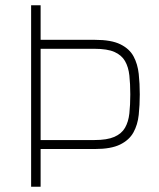

<svg xmlns="http://www.w3.org/2000/svg" viewBox="-20 -708 601 728"><path d="M98 0V-688H134V-557H340Q402 -557 436.5 -540Q471 -523 486.5 -494Q502 -465 506 -428Q510 -391 510 -350Q510 -310 506 -272.5Q502 -235 486 -206Q470 -177 435.5 -160Q401 -143 340 -143H134V0ZM134 -177H338Q386 -177 413.5 -189Q441 -201 454 -223.5Q467 -246 470.5 -278Q474 -310 474 -350Q474 -390 470.5 -422Q467 -454 454 -476.5Q441 -499 414 -511Q387 -523 338 -523H134Z"/></svg>

Font: Saira SemiCondensed Thin
Style: Regular
Weight: 250
Width: 4
Designer: Hector Gatti with collaboration of the Omnibus-Type team
Foundry: Omnibus-Type
Version: Version 1.101